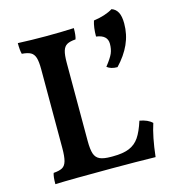

<svg xmlns="http://www.w3.org/2000/svg" viewBox="-108 -807 799 897"><g transform="rotate(-15 291.5 -358.0)"><path d="M505 -182Q545 -175 565 -155Q545 -95 534 2Q446 0 322 0Q123 0 49 3Q49 -34 55 -50Q83 -52 97.5 -60Q112 -68 118 -89.5Q124 -111 124 -152V-533Q124 -570 118 -589Q112 -608 97.5 -616Q83 -624 55 -626Q50 -644 50 -679Q117 -676 185 -676Q261 -676 321 -679Q321 -643 315 -626Q287 -624 273 -616Q259 -608 253 -588.5Q247 -569 247 -531V-153Q247 -112 254 -91Q261 -70 279.5 -61.5Q298 -53 334 -53H343Q392 -53 422 -65.5Q452 -78 470.5 -105Q489 -132 505 -182ZM471 -450Q439 -450 421 -465Q448 -499 456.5 -519Q465 -539 465 -565Q465 -607 411 -614Q411 -658 421 -689Q478 -697 514 -719Q534 -712 544 -693Q554 -674 554 -639Q554 -586 533 -539.5Q512 -493 471 -450Z"/></g></svg>

Font: Vollkorn SC SemiBold
Style: Regular
Weight: 600
Designer: Friedrich Althausen
Foundry: Friedrich Althausen
Version: Version 4.015